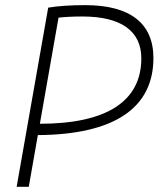

<svg xmlns="http://www.w3.org/2000/svg" viewBox="-20 -723 626 743"><path d="M44.4 0H91.3L126.5 -200.2C420.9 -202.1 573.7 -304.2 573.7 -498.5C573.7 -632.8 483.4 -703.1 310.1 -703.1C252.4 -703.1 202.6 -699.7 166.5 -693.4ZM134.3 -244.1 206.5 -654.8C233.4 -657.7 264.6 -659.2 298.8 -659.2C448.7 -659.2 526.9 -603 526.9 -497.1C526.9 -331.1 392.6 -244.1 134.8 -244.1Z"/></svg>

Font: Cascadia Code PL ExtraLight
Style: Italic
Weight: 200
Italic angle: -10°
Monospace: yes
Designer: Aaron Bell
Foundry: Saja Typeworks
Version: Version 2404.023